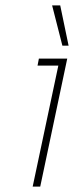

<svg xmlns="http://www.w3.org/2000/svg" viewBox="-20 -691 306 711"><path d="M211 -522 173 -671H203L234 -522ZM101 0 196 -448H119L124 -474H229L129 0Z"/></svg>

Font: Kanit Thin
Style: Italic
Weight: 250
Italic angle: -12°
Designer: Katatrad Team
Foundry: CadsonDemak
Version: Version 2.000; ttfautohint (v1.8.3)